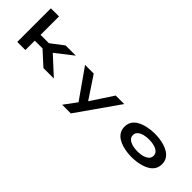

<svg xmlns="http://www.w3.org/2000/svg" viewBox="112 -1789 3028 3028"><g transform="rotate(45 1626.0 -275.0)"><path d="M145 0V-750H326V-338.5H511.5L723.5 -500H951L662.5 -274.5L961 0H728.5L499 -209.5H326V0Z M1345.5 200 1501 -10.5 1157.5 -500H1350.5L1597 -129L1841 -500H2030.5L1539.5 200Z M2704.5 11Q2658.5 11 2602.5 4.2Q2546.5 -2.5 2490.8 -19.2Q2435 -36 2388.5 -65.5Q2342 -95 2313.8 -140.8Q2285.5 -186.5 2285.5 -251Q2285.5 -315.5 2313.5 -361Q2341.5 -406.5 2388 -436Q2434.5 -465.5 2490.2 -482Q2546 -498.5 2602 -505.2Q2658 -512 2704.5 -512Q2751 -512 2806.8 -505.5Q2862.5 -499 2918.2 -482.2Q2974 -465.5 3020.5 -436Q3067 -406.5 3095.2 -361Q3123.5 -315.5 3123.5 -251Q3123.5 -186.5 3095.2 -140.8Q3067 -95 3020.5 -65.5Q2974 -36 2918.2 -19.2Q2862.5 -2.5 2806.8 4.2Q2751 11 2704.5 11ZM2704.5 -118.5Q2745.5 -118.5 2786.2 -125.2Q2827 -132 2860.8 -147.5Q2894.5 -163 2915 -188.5Q2935.5 -214 2935.5 -251Q2935.5 -288 2915 -313.5Q2894.5 -339 2860.8 -354Q2827 -369 2786.2 -375.8Q2745.5 -382.5 2704.5 -382.5Q2664 -382.5 2623 -375.8Q2582 -369 2548.2 -354Q2514.5 -339 2493.8 -313.5Q2473 -288 2473 -251Q2473 -214 2493.5 -188.5Q2514 -163 2548 -147.5Q2582 -132 2623 -125.2Q2664 -118.5 2704.5 -118.5Z"/></g></svg>

Font: Trispace Expanded
Style: Bold
Weight: 700
Width: 7
Designer: Tyler Finck
Foundry: Etcetera Type Company
Version: Version 1.210; ttfautohint (v1.8.3)